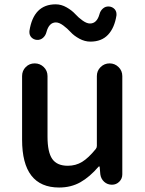

<svg xmlns="http://www.w3.org/2000/svg" viewBox="-20 -837 659 870"><path d="M248 12.7Q80.1 12.7 80.1 -204.1V-492.2Q80.1 -516.6 96.7 -533.2Q113.3 -549.8 137.2 -549.8Q161.1 -549.8 178.2 -533.2Q195.3 -516.6 195.3 -492.2V-217.8Q195.3 -147.5 216.8 -116.7Q238.3 -85.9 287.1 -85.9Q323.2 -85.9 352.1 -103.5Q380.9 -121.1 414.1 -162.1Q418.9 -168 418.9 -175.8V-492.2Q418.9 -516.6 436 -533.2Q453.1 -549.8 476.6 -549.8Q500 -549.8 517.1 -533.2Q534.2 -516.6 534.2 -492.2V-46.9Q534.2 -27.3 520.5 -13.7Q506.8 0 487.3 0Q466.8 0 452.1 -13.2Q437.5 -26.4 434.6 -46.9L431.6 -81.1Q430.7 -83 429.2 -83Q427.7 -83 426.8 -82Q386.7 -35.2 344.2 -11.2Q301.8 12.7 248 12.7ZM389.6 -648.4Q364.3 -648.4 339.8 -661.6Q315.4 -674.8 300.3 -691.4Q285.2 -708 266.6 -721.7Q248 -735.4 233.4 -735.4Q202.1 -735.4 190.4 -691.4Q186.5 -675.8 174.8 -665.5Q163.1 -655.3 147.5 -656.2Q131.8 -657.2 121.1 -668.9Q113.3 -678.7 113.3 -690.4Q113.3 -693.4 113.3 -696.3Q131.8 -817.4 232.4 -817.4Q257.8 -817.4 281.7 -803.7Q305.7 -790 320.8 -773.4Q335.9 -756.8 354.5 -743.7Q373 -730.5 387.7 -730.5Q418.9 -730.5 430.7 -772.5Q434.6 -788.1 446.3 -798.3Q458 -808.6 473.6 -807.6Q489.3 -806.6 500 -794.9Q507.8 -785.2 507.8 -773.4Q507.8 -770.5 507.8 -767.6Q499 -710.9 469.7 -679.7Q440.4 -648.4 389.6 -648.4Z"/></svg>

Font: Gen Jyuu Gothic Medium
Style: Regular
Weight: 500
Designer: [Source Han Sans]
Ryoko NISHIZUKA  (kana & ideographs); Paul D. Hunt (Latin, Greek & Cyrillic); Wenlong ZHANG  (bopomofo
Version: Version 1.002.20150607